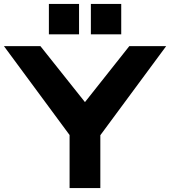

<svg xmlns="http://www.w3.org/2000/svg" viewBox="-29 -954 863 974"><path d="M324 0V-269L-9 -720H176L402 -436L627 -720H814L480 -268V0ZM432 -780V-934H586V-780ZM219 -780V-934H372V-780Z"/></svg>

Font: Orbitron Black
Style: Regular
Weight: 900
Designer: Matt McInerney
Foundry: The League of Moveable Type
Version: Version 2.001